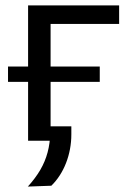

<svg xmlns="http://www.w3.org/2000/svg" viewBox="-20 -516 483 704"><path d="M82.1 168.1Q109.9 137.4 127.8 106.8Q145.6 76.2 154.5 42.8Q163.5 9.5 164.2 -29.5L183.9 0H83Q83 -55.3 83 -106.4Q83 -157.6 83 -218.8V-268.8Q83 -313.3 83 -351.1Q83 -389 83 -424.2Q83 -459.5 83 -496.2H416.8V-428.3Q367.6 -428.3 316.9 -428.3Q266.3 -428.3 218.5 -428.3H116.3L165.5 -483Q165.5 -447.5 165.5 -414.7Q165.5 -381.8 165.5 -346.6Q165.5 -311.4 165.5 -268.8V-218.8Q165.5 -157.6 165.5 -107.2Q165.5 -56.7 165.5 -6.4L105.5 -52.9Q139.5 -52.9 173.6 -52.9Q207.7 -52.9 241.6 -52.9Q241.6 -45.5 241.6 -38.2Q241.6 -30.8 241.6 -23.4Q241.6 4.2 236.6 30.9Q231.6 57.5 222.1 81.8Q212.6 106.2 198.9 127.3Q185.2 148.5 168.2 165ZM9.4 -215.8V-272Q49.2 -272 85.3 -272Q121.3 -272 152 -272H203.1Q233.9 -272 270.1 -272Q306.3 -272 345.8 -272V-215.8Q306.3 -215.8 270.1 -215.8Q233.9 -215.8 203.1 -215.8H152Q121.3 -215.8 85.3 -215.8Q49.2 -215.8 9.4 -215.8Z"/></svg>

Font: Commissioner Thin
Style: Regular
Weight: 100
Designer: Kostas Bartsokas
Foundry: Kostas Bartsokas
Version: Version 1.001;gftools[0.9.23]